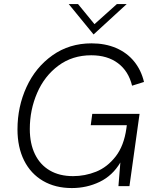

<svg xmlns="http://www.w3.org/2000/svg" viewBox="-20 -921 768 950"><path d="M66.5 -281Q66.5 -393 111.2 -490.5Q156 -588 239.5 -647.2Q323 -706.5 433 -706.5Q500.5 -706.5 554.2 -683.5Q608 -660.5 643.2 -617.5Q678.5 -574.5 692.5 -515.5L633.5 -497Q616 -569 563.8 -608.2Q511.5 -647.5 431.5 -647.5Q338 -647.5 269 -596.2Q200 -545 163.8 -461.2Q127.5 -377.5 127.5 -282.5Q127.5 -210.5 153 -158Q178.5 -105.5 226.5 -77.5Q274.5 -49.5 341.5 -49.5Q400.5 -49.5 455.5 -71.5Q510.5 -93.5 552 -146.5Q593.5 -199.5 605.5 -286.5L607.5 -301.5H429L436.5 -357.5H670.5L620.5 0H566L575.5 -117Q537 -52 473.2 -21.2Q409.5 9.5 335.5 9.5Q253.5 9.5 192.8 -26Q132 -61.5 99.2 -127Q66.5 -192.5 66.5 -281ZM320 -901H366L447.5 -801.5L558.5 -901H607L443 -750.5Z"/></svg>

Font: HK Grotesk Light
Style: Italic
Weight: 300
Italic angle: -16°
Designer: Alfredo Marco Pradil
Foundry: Hanken Design Co.
Version: Version 3.001